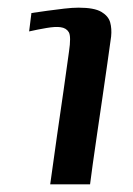

<svg xmlns="http://www.w3.org/2000/svg" viewBox="-20 -481 346 501"><path d="M111 0Q120 -66 129 -128.5Q138 -191 146 -246Q154 -301 160 -346Q166 -386 159.5 -397Q153 -408 138 -410Q125 -412 101.5 -408Q78 -404 56 -399L62 -447Q82 -450 104 -453Q126 -456 147.5 -458.5Q169 -461 185 -461Q226 -461 244.5 -450Q263 -439 267.5 -422.5Q272 -406 270 -386Q266 -357 260 -314.5Q254 -272 247 -224.5Q240 -177 233.5 -132.5Q227 -88 222 -52.5Q217 -17 215 0Z"/></svg>

Font: Genos Medium
Style: Italic
Weight: 500
Italic angle: -8°
Designer: Robert E. Leuschke
Foundry: Robert E. Leuschke
Version: Version 1.010